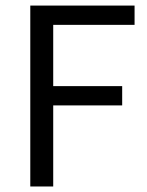

<svg xmlns="http://www.w3.org/2000/svg" viewBox="-20 -676 534 696"><path d="M89.8 0V-655.8H467.8V-585.9H172.9V-363.8H422.9V-293.9H172.9V0Z"/></svg>

Font: Riemann
Style: Regular
Weight: 400
Designer: Paul D. Hunt
Foundry: Adobe Systems Incorporated
Version: Version 2.020;PS 2.0;hotconv 1.0.86;makeotf.lib2.5.63406